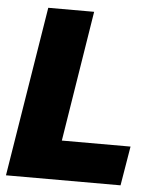

<svg xmlns="http://www.w3.org/2000/svg" viewBox="-51 -744 640 788"><g transform="rotate(5 269.0 -350.0)"><path d="M3 0 116 -700H305L219 -162H502L475 0Z"/></g></svg>

Font: Georama ExtraBold
Style: Italic
Weight: 800
Italic angle: -9°
Version: Version 1.001